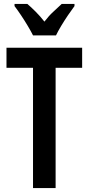

<svg xmlns="http://www.w3.org/2000/svg" viewBox="-20 -957 452 977"><path d="M263 0H148V-612H13V-714H398V-612H263ZM148 -777Q138 -797 122 -824Q106 -851 88 -878Q70 -905 54 -926V-937H119Q137 -922 161 -898Q185 -874 206 -847Q229 -877 250.5 -896.5Q272 -916 294 -937H359V-926Q344 -906 326 -879.5Q308 -853 291.5 -825.5Q275 -798 265 -777Z"/></svg>

Font: Noto Sans Malayalam ExtraCondensed SemiBold
Style: Regular
Weight: 600
Width: 2
Designer: Jelle Bosma - Monotype Design Team
Foundry: Monotype Imaging Inc.
Version: Version 2.104; ttfautohint (v1.8.4.7-5d5b)